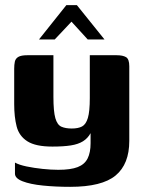

<svg xmlns="http://www.w3.org/2000/svg" viewBox="-20 -613 554 744"><path d="M252 111Q195 111 146 106Q97 101 67.5 89.5Q38 78 38 60V17Q54 26 83 32Q112 38 145 41.5Q178 45 206 45Q254 45 281 34.5Q308 24 319.5 1Q331 -22 331 -58V-97Q320 -77 301.5 -65.5Q283 -54 254.5 -49.5Q226 -45 183 -45Q118 -45 86 -65.5Q54 -86 44.5 -123Q35 -160 35 -209V-347Q35 -362 37.5 -374Q40 -386 51 -392.5Q62 -399 86 -399H187Q187 -373 187 -354Q187 -335 187 -318.5Q187 -302 187 -283Q187 -264 187 -238Q187 -181 194.5 -155Q202 -129 218 -122Q234 -115 258 -115Q283 -115 298 -123Q313 -131 320.5 -156Q328 -181 328 -233V-399H432Q456 -399 468.5 -391.5Q481 -384 481 -356V-67Q481 23 428 67Q375 111 252 111ZM131 -460 237 -593H278L385 -460H320L257 -529L192 -460Z"/></svg>

Font: Genos
Style: Bold
Weight: 700
Designer: Robert E. Leuschke
Foundry: Robert E. Leuschke
Version: Version 1.010